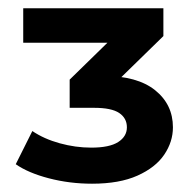

<svg xmlns="http://www.w3.org/2000/svg" viewBox="-20 -762 470 463"><path d="M202 -319Q148 -319 98 -332Q48 -345 18 -366L58 -446Q86 -427 124 -416.5Q162 -406 200 -406Q244 -406 265 -419.5Q286 -433 286 -455Q286 -477 267.5 -489.5Q249 -502 207 -502H148V-570L277 -696L291 -659H36V-742H374V-675L245 -549L197 -579H229Q311 -579 354 -544.5Q397 -510 397 -455Q397 -420 376 -389Q355 -358 311.5 -338.5Q268 -319 202 -319Z"/></svg>

Font: MOST Montserrat
Style: Bold
Weight: 700
Designer: Julieta Ulanovsky
Foundry: Julieta Ulanovsky
Version: Version 8.000;March 11, 2024;FontCreator 15.0.0.2926 64-bit